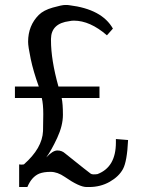

<svg xmlns="http://www.w3.org/2000/svg" viewBox="-20 -741 584 772"><path d="M446 -182 495 -178Q491 -92 474.5 -61.5Q458 -31 421 -10Q384 11 338 11H328Q299 11 240 -30Q211 -50 183.5 -50Q156 -50 138 -43Q107 -30 90 11H57V-80Q62 -79 66.5 -79Q71 -79 76 -80Q150 -145 153 -214Q154 -241 154 -282Q154 -323 148 -347H40V-393H136Q114 -454 103.5 -504Q93 -554 93 -573Q93 -638 136 -681Q155 -700 192 -710.5Q229 -721 242 -721Q255 -721 259 -720Q390 -704 434 -626L410 -599Q342 -658 277 -658Q268 -658 259 -656Q186 -647 185 -585V-579Q185 -500 215 -393H380V-347H228Q233 -323 233 -279.5Q233 -236 210 -186.5Q187 -137 166 -108Q192 -136 210.5 -136Q229 -136 242 -124Q338 -47 345 -42.5Q352 -38 372 -41Q446 -69 446 -168Q446 -175 446 -182Z"/></svg>

Font: Sawarabi Mincho
Style: Regular
Weight: 400
Version: Version 1.00